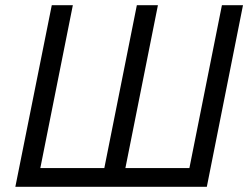

<svg xmlns="http://www.w3.org/2000/svg" viewBox="-20 -718 958 738"><path d="M39 0H775L914 -698H833L708 -72H462L587 -698H506L381 -72H135L260 -698H179Z"/></svg>

Font: LVC Sans
Style: Italic
Weight: 400
Italic angle: -11.31°
Designer: Mike Abbink, Paul van der Laan, Pieter van Rosmalen
Foundry: Bold Monday
Version: Version 3.0